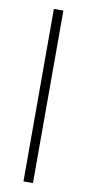

<svg xmlns="http://www.w3.org/2000/svg" viewBox="-83 -732 351 776"><g transform="rotate(10 92.5 -344.0)"><path d="M112 10V-698H73V10Z"/></g></svg>

Font: Libertinus Math
Style: Regular
Weight: 400
Designer: Philipp H. Poll, Khaled Hosny
Foundry: Caleb Maclennan
Version: Version 7.050;RELEASE